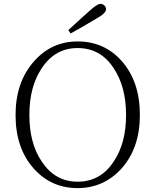

<svg xmlns="http://www.w3.org/2000/svg" viewBox="-20 -952 799 987"><path d="M379 15C469 15 544 -19 605 -86C668 -157 699 -248 699 -361C699 -476 668 -568 605 -639C545 -706 470 -739 379 -739C290 -739 215 -705 155 -637C92 -566 60 -474 60 -361C60 -247 91 -155 154 -85C214 -18 289 15 379 15ZM379 -18C302 -18 241 -52 195 -121C152 -184 131 -264 131 -361C131 -458 152 -538 195 -602C241 -671 302 -705 379 -705C457 -705 519 -671 564 -602C607 -538 628 -458 628 -361C628 -264 607 -184 564 -121C519 -52 457 -18 379 -18ZM343 -780C375 -797 418 -822 473 -855C508 -874 525 -890 525 -905C525 -920 512 -932 496 -932C485 -932 466 -920 439 -895C416 -875 380 -842 331 -797Z"/></svg>

Font: AllPunType ExtraLight
Style: Regular
Weight: 280
Version: 1.0